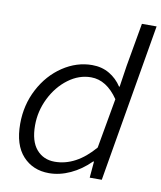

<svg xmlns="http://www.w3.org/2000/svg" viewBox="-88 -856 790 940"><g transform="rotate(10 307.0 -386.5)"><path d="M39 -201Q39 -295 80.5 -374Q122 -453 191 -499Q260 -545 337 -545Q385 -545 422.5 -523Q460 -501 484 -464H487L503 -570L541 -786H614L480 0H420L427 -81H423Q378 -36 325 -11.5Q272 13 219 13Q139 13 89 -41.5Q39 -96 39 -201ZM433 -152 477 -400Q419 -485 342 -485Q282 -485 229 -445.5Q176 -406 144 -341.5Q112 -277 112 -206Q112 -127 146.5 -87Q181 -47 237 -47Q343 -47 433 -152Z"/></g></svg>

Font: Nebula Sans Book
Style: Regular
Weight: 400
Italic angle: -9°
Designer: Paul D. Hunt for Adobe (as Source Sans)
Foundry: Nebula Entertainment & Broadcasting LLC
Version: Version 1.010